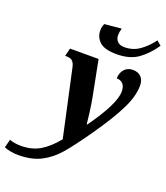

<svg xmlns="http://www.w3.org/2000/svg" viewBox="-339 -904 1092 1265"><g transform="rotate(20 207.5 -272.0)"><path d="M-160 222 -145 164Q-109 177 -65 177Q11 177 67.5 144Q124 111 180 42L78 -427Q71 -457 57 -468.5Q43 -480 16 -480H7L21 -536H221L271 -280Q278 -242 285.5 -185.5Q293 -129 295 -104H298Q438 -298 438 -387Q438 -421 421.5 -439Q405 -457 377 -457Q378 -497 400.5 -521.5Q423 -546 458 -546Q497 -546 517.5 -524Q538 -502 538 -464Q538 -390 492 -297Q446 -204 352 -69Q267 53 215 113Q163 173 98 206.5Q33 240 -61 240Q-116 240 -160 222ZM167 -719Q167 -743 178 -765L296 -776Q288 -750 288 -728Q288 -701 304.5 -684Q321 -667 353 -667Q414 -667 460.5 -700.5Q507 -734 544 -784L575 -757Q527 -687 469.5 -646.5Q412 -606 321 -606Q237 -606 202 -637.5Q167 -669 167 -719Z"/></g></svg>

Font: Noto Serif NarrowExtraBold
Style: Italic
Weight: 800
Width: 4
Italic angle: -12°
Designer: Monotype Design Team
Foundry: Monotype Imaging Inc.
Version: Version 1.001